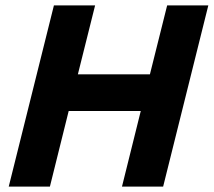

<svg xmlns="http://www.w3.org/2000/svg" viewBox="-20 -695 796 715"><path d="M12.5 0 180.8 -675H334.2L270 -418.3H538.3L602.5 -675H755.8L587.5 0H434.2L504.2 -281.7H235.8L165.8 0Z"/></svg>

Font: Funnel Sans Light ExtraBold
Style: Italic
Weight: 800
Italic angle: -14.036°
Version: Version 1.000